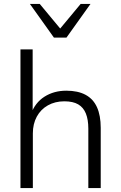

<svg xmlns="http://www.w3.org/2000/svg" viewBox="-20 -956 614 976"><path d="M84 0V-705H146V-375H137Q158 -434 206 -464.5Q254 -495 317 -495Q376 -495 415 -474Q454 -453 473 -411Q492 -369 492 -306V0H429V-302Q429 -348 416.5 -379Q404 -410 377.5 -425.5Q351 -441 307 -441Q260 -441 223.5 -420.5Q187 -400 167 -363Q147 -326 147 -278V0ZM254 -765 132 -936H182L286 -811L390 -936H440L318 -765Z"/></svg>

Font: Nunito Sans 11pt Light
Style: Regular
Weight: 300
Version: Version 3.101;gftools[0.9.27]